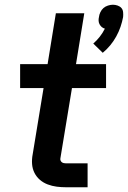

<svg xmlns="http://www.w3.org/2000/svg" viewBox="-20 -791 540 811"><path d="M414 -568 374 -607Q389 -620 401.5 -636Q414 -652 423 -670Q415 -672 409.5 -677Q404 -682 400.5 -688.5Q397 -695 396.5 -703Q396 -711 398 -719Q399 -729 404 -739.5Q409 -750 417 -757Q425 -764 436 -767.5Q447 -771 457 -771Q467 -771 477 -767.5Q487 -764 493 -757Q499 -750 500 -739.5Q501 -729 500 -719Q496 -698 489 -677.5Q482 -657 471 -637Q460 -617 445.5 -599.5Q431 -582 414 -568ZM260 0Q239 0 219.5 -2.5Q200 -5 181.5 -12Q163 -19 148.5 -31.5Q134 -44 125.5 -61Q117 -78 115.5 -98Q114 -118 118 -139L164 -419H65V-520H181L216 -735H336L301 -520H428V-419H284L235 -122Q234 -117 236 -112.5Q238 -108 241.5 -105.5Q245 -103 249.5 -102Q254 -101 259 -101H350V0Z"/></svg>

Font: Iosevka Etoile
Style: Bold Italic
Weight: 700
Italic angle: -9°
Designer: Belleve Invis
Foundry: Belleve Invis
Version: Version 28.1.0; ttfautohint (v1.8.4)